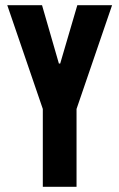

<svg xmlns="http://www.w3.org/2000/svg" viewBox="-20 -720 460 740"><path d="M278 -700 212 -475H207L142 -700H8L145 -300V0H275V-300L412 -700Z"/></svg>

Font: Jakob Semi-Condensed
Style: Regular
Weight: 400
Width: 4
Designer: Alan Madić
Foundry: X Cicéro
Version: Version 1.000;Glyphs 3.1.2 (3151)